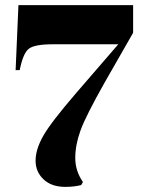

<svg xmlns="http://www.w3.org/2000/svg" viewBox="-20 -720 550 750"><path d="M277 -356 442 -547H186Q115 -547 92.5 -529.5Q70 -512 57 -446H41L52 -700H500V-592L389 -398Q315 -267 294.5 -210.5Q274 -154 274 -103Q274 -52 304 -9L297 3Q269 10 235 10Q181 10 150 -19.5Q119 -49 119 -92.5Q119 -136 148.5 -188.5Q178 -241 277 -356Z"/></svg>

Font: SVN-Abril Fatface
Style: Regular
Weight: 400
Designer: Veronika Burian, Jos? Scaglione
Foundry: TypeTogether
Version: Version 1.001